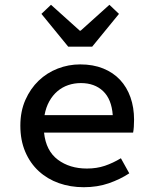

<svg xmlns="http://www.w3.org/2000/svg" viewBox="-20 -770 640 802"><path d="M330 12Q274 12 226 -5Q178 -22 142 -55Q106 -88 85.5 -136Q65 -184 65 -245Q65 -305 86 -352.5Q107 -400 141.5 -433Q176 -466 221 -483.5Q266 -501 315 -501Q369 -501 411 -484Q453 -467 481.5 -436.5Q510 -406 525 -363.5Q540 -321 540 -270Q540 -254 539 -240Q538 -226 536 -216H164Q172 -140 221.5 -103Q271 -66 343 -66Q384 -66 418 -77.5Q452 -89 485 -109L520 -46Q482 -21 434.5 -4.5Q387 12 330 12ZM318 -423Q290 -423 265 -414.5Q240 -406 220 -389Q200 -372 186 -347Q172 -322 166 -289H451Q446 -356 410.5 -389.5Q375 -423 318 -423ZM265 -575 153 -712 193 -750 313 -642H317L437 -750L477 -712L365 -575Z"/></svg>

Font: SauceCodePro Nerd Font Mono
Style: Regular
Weight: 500
Monospace: yes
Designer: Paul D. Hunt, Teo Tuominen
Foundry: Adobe Systems Incorporated
Version: Version 2.030;PS 1.000;hotconv 16.6.51;makeotf.lib2.5.65220;